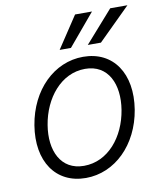

<svg xmlns="http://www.w3.org/2000/svg" viewBox="-85 -825 762 904"><g transform="rotate(-10 295.5 -372.5)"><path d="M235.1 -604H289.1L416.5 -755.7H335.6ZM369.7 -604H432.5L585.9 -755.7H503.6ZM252.8 11.4C392 11.4 507.5 -101.9 534.4 -265.6C561.8 -435 481.5 -552.9 337.7 -552.9C198.9 -552.9 83.5 -440 56.5 -275.2C28.8 -106.2 109.4 11.4 252.8 11.4ZM253.9 -46.5C143.1 -46.5 98 -146 117.9 -265.6C138.1 -390.3 221.6 -495.4 337 -495.4C447.8 -495.4 492.5 -394.9 473 -275.2C452.8 -149.9 369.7 -46.5 253.9 -46.5Z"/></g></svg>

Font: TID UI Light
Style: Italic
Weight: 300
Italic angle: -9.39999°
Designer: The TID Project Authors
Foundry: Bakken & Bæck
Version: Version 1.001;hotconv 1.0.109;makeotfexe 2.5.65596